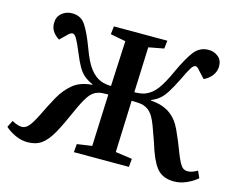

<svg xmlns="http://www.w3.org/2000/svg" viewBox="-101 -871 1274 1034"><g transform="rotate(15 536.0 -353.5)"><path d="M482 -348Q468 -348 451 -347Q434 -346 424 -342Q396 -334 374.5 -303Q353 -272 325 -208Q291 -130 263.5 -81Q236 -32 205 -9.5Q174 13 128 13Q92 13 58.5 -2.5Q25 -18 2 -39L21 -77Q53 -59 76 -59Q97 -59 114.5 -79Q132 -99 159 -154Q172 -181 184.5 -205.5Q197 -230 211 -255Q239 -305 279 -338Q319 -371 385 -376V-379Q356 -392 336.5 -408.5Q317 -425 301.5 -452.5Q286 -480 269 -522Q247 -575 235 -595.5Q223 -616 211 -616Q200 -616 183 -598L149 -565Q128 -577 113.5 -597.5Q99 -618 100 -645Q100 -679 124 -699.5Q148 -720 182 -720Q231 -720 257 -680.5Q283 -641 313 -561Q339 -489 366.5 -453.5Q394 -418 429 -405Q439 -401 454.5 -398.5Q470 -396 484 -396L496 -649L411 -665L416 -710H714L709 -665L624 -649L614 -396Q632 -396 650.5 -399Q669 -402 678 -407Q711 -421 737 -455.5Q763 -490 795 -561Q832 -641 862.5 -680.5Q893 -720 943 -720Q973 -720 996 -701.5Q1019 -683 1019 -648Q1019 -620 1001 -596.5Q983 -573 956 -561L922 -598Q907 -617 897 -617Q886 -617 874 -599Q862 -581 835 -524Q812 -478 794 -449.5Q776 -421 757 -405Q738 -389 712 -379V-376Q779 -371 819.5 -342Q860 -313 884 -260Q910 -203 926 -160Q942 -117 953.5 -95.5Q965 -74 975.5 -66.5Q986 -59 1000 -59Q1014 -59 1027.5 -64Q1041 -69 1055 -77L1072 -39Q1048 -18 1013.5 -2.5Q979 13 944 13Q890 13 858.5 -15.5Q827 -44 800 -120Q794 -139 785.5 -164Q777 -189 763 -227Q745 -280 727 -305.5Q709 -331 680 -341Q669 -345 650 -346.5Q631 -348 612 -348L601 -59L694 -46L690 0H383L387 -46L470 -58Z"/></g></svg>

Font: Literata 36pt SemiBold
Style: Italic
Weight: 600
Italic angle: -2°
Designer: Latin by Veronika Burian and Jose Scaglione. Greek by Irene Vlachou. Cyrillic by Vera Evstafieva
Foundry: TypeTogether
Version: Version 3.002